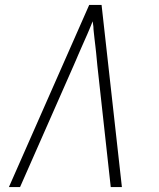

<svg xmlns="http://www.w3.org/2000/svg" viewBox="-20 -755 640 775"><path d="M16 0 340 -735H390L472 0H427L373 -490Q372 -503 370.5 -516Q369 -529 368 -542Q367 -555 365 -569Q363 -583 361.5 -598.5Q360 -614 358.5 -626Q357 -638 357 -647L354 -669Q349 -656 343.5 -643Q338 -630 332.5 -617Q327 -604 320.5 -590Q314 -576 307.5 -560.5Q301 -545 295.5 -533Q290 -521 287 -513L277 -490L61 0Z"/></svg>

Font: Iosevka Aile Extralight
Style: Italic
Weight: 200
Italic angle: -9°
Designer: Belleve Invis
Foundry: Belleve Invis
Version: Version 31.1.0; ttfautohint (v1.8.4)